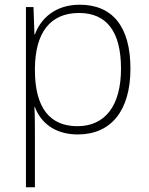

<svg xmlns="http://www.w3.org/2000/svg" viewBox="-20 -560 630 814"><path d="M318 -540C213 -540 152 -480 128 -414H126L122 -530H90V234H128V16C128 -23 128 -66 126 -106H128C152 -42 210 10 310 10C450 10 533 -90 533 -269C533 -447 457 -540 318 -540ZM315 -505C433 -505 493 -425 493 -269C493 -111 425 -25 308 -25C193 -25 128 -101 128 -263V-269C129 -419 191 -505 315 -505Z"/></svg>

Font: Noto Sans Gurmukhi UI ExtraLight
Style: Regular
Weight: 200
Designer: Jelle Bosma - Monotype Design Team
Foundry: Monotype Imaging Inc.
Version: Version 2.004